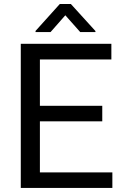

<svg xmlns="http://www.w3.org/2000/svg" viewBox="-20 -927 608 947"><path d="M534.2 -76.7V0H82.5V-710.9H529.3V-633.8H176.8V-405.3H484.4V-328.6H176.8V-76.7ZM329.6 -907.2 450.7 -773.9V-769H375.5L302.2 -851.6L229.5 -769H155.3V-774.4L274.9 -907.2Z"/></svg>

Font: Vazirmatn RD UI
Style: Regular
Weight: 400
Designer: Saber Rastikerdar
Foundry: Saber Rastikerdar
Version: Version 33.003